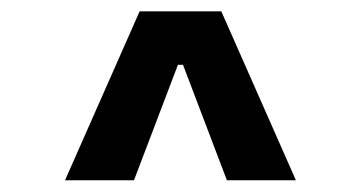

<svg xmlns="http://www.w3.org/2000/svg" viewBox="-20 -713 626 333"><path d="M92.8 -400.4 222.2 -693.4H363.8L493.2 -400.4H373.5L297.4 -600.6H288.6L212.4 -400.4Z"/></svg>

Font: CaskaydiaCove NFP SemiBold
Style: Regular
Weight: 600
Designer: Aaron Bell
Foundry: Saja Typeworks
Version: Version 2111.001; VTT 6.35;Nerd Fonts 3.1.1